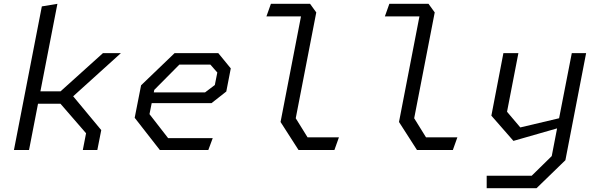

<svg xmlns="http://www.w3.org/2000/svg" viewBox="-20 -785 3140 1005"><path d="M413.5 0H489.5L510 -104L363 -281L613 -507H519L297 -307H191.5L280.5 -765L199 -751.5L53 0H132L179 -242H296.5L430.5 -87.5Z M816.5 0H1070.5L1093.5 -62H860L762.5 -187.5L774 -245H1087L1164.5 -306L1188 -427L1122.5 -507H894L718.5 -338.5L685 -168.5ZM785 -301.5 787.5 -314.5 919 -447H1081L1117.5 -405.5L1104.5 -340L1053.5 -301.5Z M1542.5 0H1730.5L1754 -66H1590L1528 -166L1635.5 -720L1603 -765H1398L1374.5 -699H1555.5L1448.5 -146.5Z M2162.5 0H2350.5L2374 -66H2210L2148 -166L2255.5 -720L2223 -765H2018L1994.5 -699H2175.5L2068.5 -146.5Z M2527.5 200H2788.5L2939.5 53.5L3048 -507H2973L2906.5 -166L2703.5 -118L2634 -200L2693.5 -507H2615L2552 -179.5L2667.5 -47.5L2896 -113L2868 32L2763 135H2527.5Z"/></svg>

Font: Monaspace Krypton Light
Style: Italic
Weight: 300
Italic angle: -11°
Designer: Riley Cran & the Lettermatic Team
Foundry: Lettermatic
Version: Version 1.101 (Monaspace Krypton)